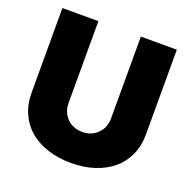

<svg xmlns="http://www.w3.org/2000/svg" viewBox="-130 -854 981 990"><g transform="rotate(20 361.0 -359.0)"><path d="M477.3 -727.3H674.7V-261.4Q674.7 -199.9 651.8 -149.3Q628.9 -98.7 587.9 -64.1Q546.9 -29.5 488.6 -10.5Q430.4 8.5 360.8 8.5Q290.8 8.5 232.4 -10.5Q174 -29.5 133.2 -64.1Q92.3 -98.7 69.6 -149.3Q46.9 -199.9 46.9 -261.4V-727.3H244.3V-278.4Q244.3 -227.6 277.2 -194.8Q310 -161.9 360.8 -161.9Q411.6 -161.9 444.4 -194.8Q477.3 -227.6 477.3 -278.4Z"/></g></svg>

Font: Karasuma Gothic
Style: Black
Weight: 900
Designer: Rasmus Andersson / Ryoko Nishizuka
Foundry: Genbu
Version: Version 1.00